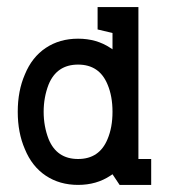

<svg xmlns="http://www.w3.org/2000/svg" viewBox="-20 -521 476 541"><path d="M406 0V-73H370V-501H255V-438L297 -428V-382Q294 -384 291 -386Q252 -412 200 -412Q148 -412 109 -386Q70 -360 50 -311Q30 -265 30 -206Q30 -147 50 -101Q70 -52 109 -26Q148 0 200 0Q252 0 291 -26Q294 -28 297 -30L317 0ZM117 -129Q103 -165 103 -206Q103 -247 117 -283Q140 -339 200 -339Q260 -339 283 -283Q297 -250 297 -206Q297 -162 283 -129Q260 -73 200 -73Q140 -73 117 -129Z"/></svg>

Font: Venice Serif Bold
Style: Regular
Weight: 700
Designer: Bruno Pierini
Foundry: Unio | Creative Solutions
Version: Version 1.000;PS 001.000;hotconv 1.0.70;makeotf.lib2.5.58329